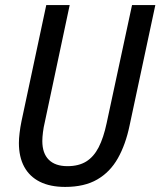

<svg xmlns="http://www.w3.org/2000/svg" viewBox="-20 -734 638 764"><path d="M239.3 9.8Q179.7 9.8 138.7 -10.7Q97.7 -31.2 76.4 -70.3Q55.2 -109.4 55.2 -165Q55.2 -182.1 57.9 -204.6Q60.5 -227.1 65.4 -251L164.1 -713.9H257.3L158.2 -247.6Q153.3 -227.5 150.9 -207.5Q148.4 -187.5 148.4 -172.9Q148.4 -124 174.1 -98.4Q199.7 -72.8 248.5 -72.8Q293 -72.8 323 -91.3Q353 -109.9 372.6 -147.9Q392.1 -186 404.3 -243.7L505.4 -713.9H598.1L495.6 -234.4Q480 -159.2 449 -104.2Q418 -49.3 366.9 -19.8Q315.9 9.8 239.3 9.8Z"/></svg>

Font: Open Sans SemiCondensed Medium
Style: Italic
Weight: 500
Width: 4
Italic angle: -12°
Designer: Monotype Design Team
Foundry: Monotype Imaging Inc.
Version: Version 3.000